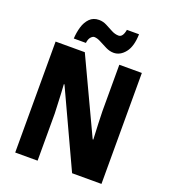

<svg xmlns="http://www.w3.org/2000/svg" viewBox="-163 -1045 1023 1161"><g transform="rotate(20 348.0 -464.0)"><path d="M626 0H437L210 -489H206Q210 -431 211.5 -385.5Q213 -340 215 -303V0H71V-714H259L484 -235H488Q485 -291 483.5 -333.5Q482 -376 481 -415V-714H626ZM168 -769Q170 -808 180.5 -844Q191 -880 214 -903.5Q237 -927 274 -927Q300 -927 324 -914.5Q348 -902 370.5 -890Q393 -878 416 -878Q443 -878 452 -928H530Q528 -849 496.5 -809.5Q465 -770 423 -770Q398 -770 372.5 -782.5Q347 -795 324 -807.5Q301 -820 282 -820Q272 -820 260.5 -807.5Q249 -795 246 -769Z"/></g></svg>

Font: Noto Sans Tamil Condensed ExtraBold
Style: Regular
Weight: 800
Width: 3
Designer: Jelle Bosma - Monotype Design Team
Foundry: Monotype Imaging Inc.
Version: Version 2.004; ttfautohint (v1.8.4.7-5d5b)